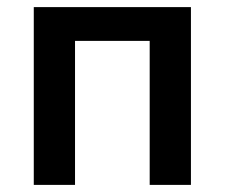

<svg xmlns="http://www.w3.org/2000/svg" viewBox="-20 -520 632 540"><path d="M75 0V-500H517V0H401V-405H191V0Z"/></svg>

Font: Wix Madefor Text SemiBold
Style: Regular
Weight: 600
Designer: Dalton Maag Ltd
Foundry: Dalton Maag Ltd
Version: Version 3.100